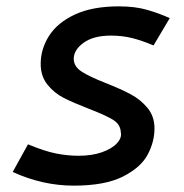

<svg xmlns="http://www.w3.org/2000/svg" viewBox="-20 -575 579 604"><path d="M463 -432 514 -518Q481 -533 443 -544Q405 -555 354 -555Q271 -555 216 -529.5Q161 -504 134.5 -462.5Q108 -421 108 -374Q108 -335 129.5 -308.5Q151 -282 180.5 -267Q210 -252 259 -233Q311 -213 335 -198.5Q359 -184 360 -159Q364 -142 348 -124.5Q332 -107 300.5 -96Q269 -85 227 -85Q193 -85 157 -92Q121 -99 68 -121L20 -34Q114 9 212 9Q310 9 366.5 -19.5Q423 -48 444.5 -88.5Q466 -129 466 -171Q466 -209 444 -235.5Q422 -262 391 -278.5Q360 -295 312 -314Q261 -334 236.5 -350Q212 -366 212 -390Q212 -418 243 -440.5Q274 -463 329 -463Q365 -463 396.5 -455Q428 -447 463 -432Z"/></svg>

Font: Cambay Devanagari
Style: Bold Italic
Weight: 700
Designer: Pooja Saxena
Foundry: Pooja Saxena
Version: Version 1.005;PS 001.005;hotconv 1.0.70;makeotf.lib2.5.58329